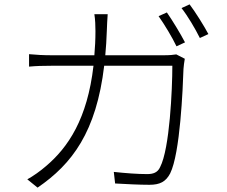

<svg xmlns="http://www.w3.org/2000/svg" viewBox="-20 -831 1040 879"><path d="M462 -578C465 -613 468 -650 469 -689C470 -713 471 -743 473 -766H412C416 -742 417 -711 417 -688C417 -649 415 -613 412 -578H218C179 -578 144 -580 113 -583V-526C145 -529 176 -530 219 -530H408C380 -287 292 -156 190 -70C166 -49 131 -24 105 -10L152 28C310 -80 421 -227 457 -530H769C769 -423 757 -150 713 -66C702 -41 681 -34 654 -34C610 -34 557 -38 501 -44L507 9C561 12 618 15 664 15C712 15 739 1 759 -37C805 -129 817 -426 820 -515C821 -530 823 -544 826 -562L787 -582C774 -580 758 -578 730 -578ZM706 -757C733 -719 769 -659 788 -619L827 -637C805 -679 769 -738 744 -774ZM811 -794C840 -757 873 -701 895 -657L934 -675C914 -713 875 -775 848 -811Z"/></svg>

Font: Genne Gothic Light
Style: Regular
Weight: 300
Designer: Ryoko NISHIZUKA (kana & ideographs); Paul D. Hunt (Latin, Greek & Cyrillic); Wenlong ZHANG (bopomofo); Sandoll Communica
Foundry: Adobe Systems Incorporated
Version: Version 1.004;PS 1.004;hotconv 16.6.51;makeotf.lib2.5.65220